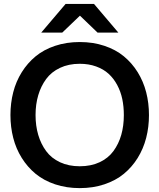

<svg xmlns="http://www.w3.org/2000/svg" viewBox="-20 -946 812 978"><path d="M511.7 -7.1Q454.1 12.2 386.2 12.2Q318.4 12.2 260.7 -7.1Q203.1 -26.4 161.6 -60.5Q120.1 -94.7 90.8 -141.6Q61.5 -188.5 47.4 -243.7Q33.2 -298.8 33.2 -359.9Q33.2 -420.9 47.4 -476.1Q61.5 -531.2 90.8 -578.1Q120.1 -625 161.6 -659.2Q203.1 -693.4 260.7 -712.6Q318.4 -731.9 386.2 -731.9Q454.1 -731.9 511.7 -712.6Q569.3 -693.4 610.8 -659.2Q652.3 -625 681.4 -578.1Q710.4 -531.2 724.6 -476.1Q738.8 -420.9 738.8 -359.9Q738.8 -298.8 724.6 -243.7Q710.4 -188.5 681.4 -141.6Q652.3 -94.7 610.8 -60.5Q569.3 -26.4 511.7 -7.1ZM386.2 -99.1Q443.4 -99.1 487.3 -119.6Q531.2 -140.1 557.9 -176.5Q584.5 -212.9 597.7 -259Q610.8 -305.2 610.8 -359.9Q610.8 -403.3 602.8 -441.7Q594.7 -480 576.9 -513.2Q559.1 -546.4 533.2 -570.1Q507.3 -593.8 469.7 -607.4Q432.1 -621.1 386.2 -621.1Q329.6 -621.1 285.6 -600.3Q241.7 -579.6 215.1 -543.5Q188.5 -507.3 174.8 -460.9Q161.1 -414.6 161.1 -359.9Q161.1 -305.2 174.8 -258.8Q188.5 -212.4 215.1 -176.3Q241.7 -140.1 285.6 -119.6Q329.6 -99.1 386.2 -99.1ZM189.9 -779.8 314 -925.8H459L583 -779.8H477.1L387.2 -866.2L296.9 -779.8Z"/></svg>

Font: Aspekta 550
Style: Regular
Weight: 550
Designer: Ivo Dolenc
Version: Version 2.000